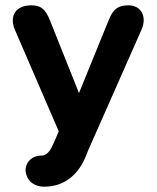

<svg xmlns="http://www.w3.org/2000/svg" viewBox="-20 -518 589 722"><path d="M76 125C80 158 103 184 147 184C222 184 277 138 305 64L310 51L512 -406C534 -455 511 -498 463 -498C425 -498 406 -485 389 -443L277 -168L168 -441C151 -485 132 -498 98 -498C36 -498 15 -455 36 -406L201 -24L181 22L177 30C164 60 148 67 137 67C98 67 75 94 76 125Z"/></svg>

Font: SN Pro
Style: Bold
Weight: 700
Designer: Tobias Whetton
Foundry: Supernotes
Version: Version 1.003;Glyphs 3.3 (3324)